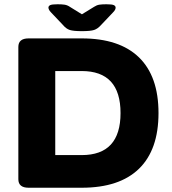

<svg xmlns="http://www.w3.org/2000/svg" viewBox="-20 -880 805 900"><path d="M114 0Q66 0 66 -40V-660Q66 -700 114 -700H363Q540 -700 631.5 -611Q723 -522 723 -350Q723 -178 631.5 -89Q540 0 363 0ZM239 -153H363Q545 -153 545 -350Q545 -547 363 -547H239ZM479 -860Q505 -860 513.5 -856Q522 -852 522 -844Q522 -840 519.5 -834.5Q517 -829 509 -821L453 -762Q438 -745 421 -739.5Q404 -734 364 -734Q324 -734 307 -739.5Q290 -745 275 -763L220 -821Q212 -829 209.5 -835Q207 -841 207 -844Q207 -852 215.5 -856Q224 -860 250 -860Q270 -860 283 -858Q296 -856 309 -847L364 -813L421 -848Q433 -856 445.5 -858Q458 -860 479 -860Z"/></svg>

Font: Asap Semi Expanded ExtraBold
Style: Regular
Weight: 800
Width: 6
Designer: Pablo Cosgaya
Foundry: Omnibus-Type
Version: Version 3.001; ttfautohint (v1.8.4.7-5d5b)